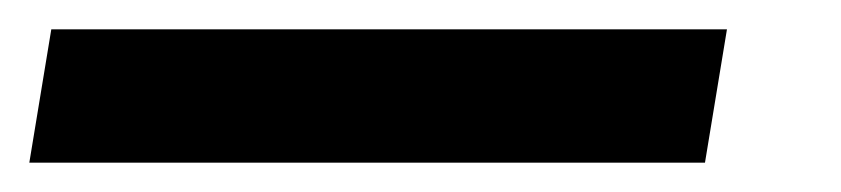

<svg xmlns="http://www.w3.org/2000/svg" viewBox="-54 -20 574 131"><path d="M-34 91 -19 0H442L427 91Z"/></svg>

Font: Nunito Sans 11pt ExtraBold
Style: Italic
Weight: 800
Italic angle: -9°
Version: Version 3.101;gftools[0.9.27]